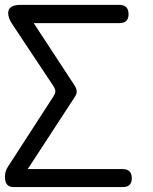

<svg xmlns="http://www.w3.org/2000/svg" viewBox="-20 -761 623 781"><path d="M117.2 -667 282.2 -415Q292 -400.9 292 -388.2Q292 -378.4 285.2 -368.2L92.8 -73.2H479Q516.1 -73.2 516.1 -35.2Q516.1 0 479 0H35.2Q0 0 0 -42Q0 -62.5 11.2 -81.1L198.2 -370.1Q205.1 -381.8 205.1 -390.1Q205.1 -399.4 195.8 -413.1L32.2 -659.2Q13.2 -686.5 13.2 -708Q13.2 -741.2 64 -741.2H465.8Q502.9 -741.2 502.9 -703.1Q502.9 -667 465.8 -667Z"/></svg>

Font: BPreplay
Style: Regular
Weight: 400
Designer: Magenta/George Triantafyllakos
Foundry: Magenta/George Triantafyllakos
Version: Version 1.00